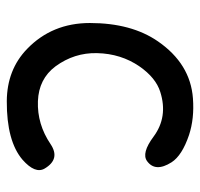

<svg xmlns="http://www.w3.org/2000/svg" viewBox="-32 -523 578 554"><g transform="rotate(90 257.0 -246.0)"><path d="M396 -103Q338.4 -64 272 -66.4Q207.5 -68.8 171.4 -117.2Q131.8 -171.4 133.3 -236.8Q134.8 -306.2 171.9 -359.9Q204.6 -406.7 245.1 -419.4Q317.4 -442.4 374.5 -399.9Q421.9 -364.7 444.8 -381.3Q478 -405.3 448.2 -452.1Q428.7 -482.4 369.6 -502.4Q321.8 -518.1 263.7 -513.7Q164.1 -506.3 99.6 -413.1Q46.4 -336.4 46.4 -216.3Q46.4 -107.4 121.1 -35.2Q181.2 22.9 272 23.4Q387.2 23.9 440.9 -22Q482.4 -58.6 466.3 -85.9Q439 -131.8 396 -103Z"/></g></svg>

Font: Comic Relief
Style: Regular
Weight: 400
Designer: Jeff Davis
Foundry: Loudifier
Version: Version 1.200; ttfautohint (v1.8.4.7-5d5b)